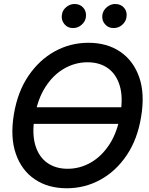

<svg xmlns="http://www.w3.org/2000/svg" viewBox="-20 -957 766 986"><path d="M623.5 -406.2 619.6 -320.8H130.9L134.3 -406.2ZM322.8 9.8Q227.1 9.8 158.9 -36.1Q90.8 -82 61.3 -167.2Q31.7 -252.4 51.3 -370.1Q70.3 -485.4 126 -567.4Q181.6 -649.4 261.5 -693.4Q341.3 -737.3 434.1 -737.3Q529.8 -737.3 597.7 -691.2Q665.5 -645 695.1 -559.8Q724.6 -474.6 704.6 -356.4Q686 -241.7 630.6 -159.7Q575.2 -77.6 495.4 -33.9Q415.5 9.8 322.8 9.8ZM327.1 -90.3Q391.1 -90.3 447.3 -122.8Q503.4 -155.3 543.5 -217.8Q583.5 -280.3 598.1 -370.1Q612.8 -457.5 595 -516.8Q577.1 -576.2 534.2 -606.7Q491.2 -637.2 429.7 -637.2Q365.7 -637.2 309.3 -604.7Q252.9 -572.3 212.9 -509.8Q172.9 -447.3 157.7 -356.4Q143.6 -270 161.6 -210.4Q179.7 -150.9 222.9 -120.6Q266.1 -90.3 327.1 -90.3ZM354.5 -813Q327.6 -812.5 310.5 -833.3Q293.5 -854 297.9 -881.8Q301.3 -905.3 320.6 -920.9Q339.8 -936.5 362.8 -936.5Q391.6 -936.5 408.4 -916.7Q425.3 -897 420.9 -867.7Q417.5 -845.7 398.4 -829.1Q379.4 -812.5 354.5 -813ZM563 -813Q536.6 -812.5 519 -832.8Q501.5 -853 505.9 -881.8Q510.3 -905.3 529.5 -920.9Q548.8 -936.5 571.3 -936.5Q600.6 -936.5 617.4 -916.7Q634.3 -897 629.4 -867.7Q626 -845.7 607.2 -829.1Q588.4 -812.5 563 -813Z"/></svg>

Font: Inter Tight Medium
Style: Italic
Weight: 500
Italic angle: -9.39999°
Designer: Rasmus Andersson
Foundry: rsms
Version: Version 3.004